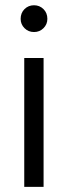

<svg xmlns="http://www.w3.org/2000/svg" viewBox="-20 -725 263 745"><path d="M74.1 -500H149.1V0H74.1ZM60.1 -651.8Q60.1 -674.7 75.1 -689.7Q90.2 -704.6 111.9 -704.6Q133.6 -704.6 148.7 -689.7Q163.8 -674.7 163.8 -651.8Q163.8 -630.6 148.7 -615.6Q133.7 -600.7 112 -600.7Q90.2 -600.7 75.2 -615.6Q60.1 -630.6 60.1 -651.8Z"/></svg>

Font: AF Albert Sans Medium
Style: Regular
Weight: 500
Designer: Andreas Rasmussen
Foundry: a.Foundry
Version: Version 1.300;Glyphs 3.2 (3231)